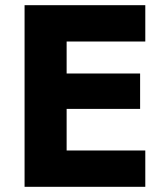

<svg xmlns="http://www.w3.org/2000/svg" viewBox="-20 -720 643 740"><path d="M186.3 0H540V-140H186.3ZM186.3 -560H540V-700H186.3ZM186.3 -300.3H520V-436.7H186.3ZM74.7 -700V0H236.8V-700Z"/></svg>

Font: Jost* Book
Style: Regular
Weight: 400
Version: Version 3.000